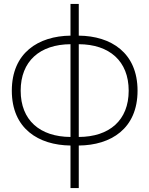

<svg xmlns="http://www.w3.org/2000/svg" viewBox="-20 -730 758 975"><path d="M338 225H380V9C543.5 7.5 678.5 -76.5 678.5 -269.5C678.5 -462.5 543.5 -547.5 380 -549V-710H338V-549C175 -547 40 -462 40 -269.5C40 -77 175 7 338 9ZM380 -505.5C535.5 -505 633.5 -420 633.5 -269.5C633.5 -119 535.5 -35 380 -34.5ZM338 -34.5C182.5 -35.5 85 -119.5 85 -269.5C85 -419.5 182.5 -504.5 338 -505.5Z"/></svg>

Font: Vela Sans ExtLt
Style: Regular
Weight: 200
Designer: Principal design: Mikhail Sharanda - project Manrope.
Design modification: Ravid Balaliev
Foundry: Mikhail Sharanda
Version: Version 1.001